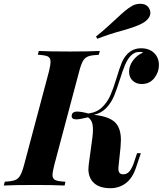

<svg xmlns="http://www.w3.org/2000/svg" viewBox="-61 -976 856 1010"><path d="M775 -633Q775 -596 750.5 -565Q726 -534 684 -534Q656 -534 637 -551.5Q618 -569 618 -599Q618 -629 638 -657Q658 -685 692 -700Q686 -703 676 -703Q658 -703 647 -697.5Q636 -692 625 -681Q609 -663 597 -635Q585 -607 571 -562Q554 -508 539.5 -472.5Q525 -437 499 -409Q473 -381 433 -372Q510 -364 542.5 -334Q575 -304 575 -240Q575 -229 573 -201L562 -96Q559 -59 587 -59Q606 -59 619 -73.5Q632 -88 643 -119L660 -170H680L654 -93Q636 -39 601 -12.5Q566 14 520 14Q463 14 433.5 -13Q404 -40 404 -88Q404 -96 406 -112L425 -252Q428 -276 428 -294Q428 -319 422 -334Q416 -349 402 -359Q358 -348 341 -348Q316 -348 316 -365Q316 -389 345 -389Q367 -389 404 -379Q449 -385 476.5 -412Q504 -439 519 -473Q534 -507 552 -565Q567 -616 579 -645Q591 -674 610 -693Q639 -722 681 -722Q724 -722 749.5 -697.5Q775 -673 775 -633ZM215 -57Q215 -36 229.5 -29Q244 -22 283 -20L279 0Q224 -3 122 -3Q13 -3 -41 0L-36 -20Q-1 -22 16.5 -28Q34 -34 44.5 -51.5Q55 -69 65 -106L197 -602Q205 -636 205 -650Q205 -672 190.5 -679Q176 -686 138 -688L143 -708Q194 -705 306 -705Q402 -705 464 -708L459 -688Q422 -686 404.5 -680Q387 -674 376.5 -657Q366 -640 356 -602L224 -106Q215 -68 215 -57ZM549 -876Q580 -905 597.5 -919.5Q615 -934 634 -945Q653 -956 677 -956Q712 -956 725 -929Q730 -920 730 -909Q730 -892 718 -877.5Q706 -863 685 -852Q668 -843 642.5 -834Q617 -825 589 -817Q514 -797 451 -772L444 -784Q483 -815 513 -843Q543 -871 549 -876Z"/></svg>

Font: Playfair Display SC
Style: Bold Italic
Weight: 700
Italic angle: -14°
Designer: Claus Eggers Sørensen
Foundry: Claus Eggers Sørensen
Version: Version 1.200; ttfautohint (v1.6)